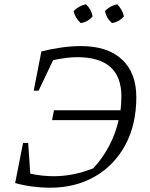

<svg xmlns="http://www.w3.org/2000/svg" viewBox="-20 -873 701 900"><path d="M214 7Q175 7 132.5 1.5Q90 -4 51 -15L88 -203H112L122 -59Q177 -47 232 -47Q324 -47 417 -84Q461 -131 491.5 -189Q522 -247 536 -310H224L233 -356H545Q549 -389 549 -421Q549 -605 342 -605Q294 -605 229 -591L161 -448H138L174 -632Q276 -657 359 -657Q484 -657 551.5 -594.5Q619 -532 619 -417Q619 -290 568 -194.5Q517 -99 425.5 -46Q334 7 214 7ZM383 -853Q409 -828 414 -796Q391 -769 358 -765Q331 -791 325 -821Q351 -847 383 -853ZM530 -853Q542 -840 550 -825.5Q558 -811 561 -796Q536 -769 505 -765Q479 -787 472 -821Q497 -847 530 -853Z"/></svg>

Font: Piazzolla SC Light
Style: Italic
Weight: 300
Italic angle: -11.3°
Designer: Juan Pablo del Peral
Foundry: Huerta Tipografica
Version: Version 1.330